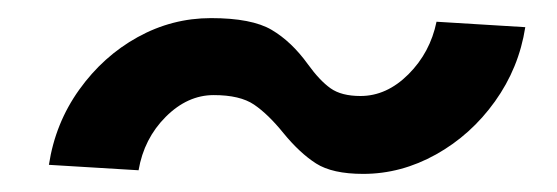

<svg xmlns="http://www.w3.org/2000/svg" viewBox="-20 -368 615 212"><path d="M293 -221Q276 -242 260.5 -252.5Q245 -263 216 -263Q187 -263 163 -239Q139 -215 133 -180L34 -186Q41 -232 67.5 -269Q94 -306 132 -327Q170 -348 213 -348Q258 -348 280 -335Q302 -322 320 -297Q333 -279 345 -270.5Q357 -262 378 -262Q407 -262 431 -286Q455 -310 462 -344L560 -338Q553 -293 526.5 -256Q500 -219 461.5 -197.5Q423 -176 381 -176Q347 -176 329 -187.5Q311 -199 293 -221Z"/></svg>

Font: Neutral Grotesk
Style: Italic
Weight: 400
Italic angle: -8°
Designer: Nawras Khrais
Foundry: Nawras Khrais
Version: Version 1.000